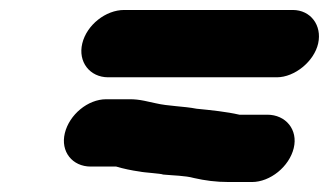

<svg xmlns="http://www.w3.org/2000/svg" viewBox="-20 -499 660 385"><path d="M162 -165H213C226 -161 245 -157 260 -155C268 -153 304 -151 307 -149C327 -147 351 -147 369 -142C391 -137 413 -134 439 -134H485C522 -134 560 -165 569 -202C578 -239 553 -269 516 -269H460C434 -275 404 -278 374 -281C349 -286 317 -286 292 -292L269 -297C259 -299 250 -300 241 -300H193C156 -300 119 -269 110 -232C101 -195 125 -165 162 -165ZM197 -344H535C571 -344 610 -376 618 -412C626 -448 603 -479 567 -479H229C192 -479 154 -449 145 -412C136 -375 160 -344 197 -344Z"/></svg>

Font: Electronic
Style: UltThkIt
Weight: 900
Version: Version 1.011